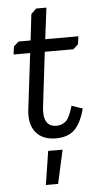

<svg xmlns="http://www.w3.org/2000/svg" viewBox="-56 -623 454 876"><g transform="rotate(-5 171.0 -185.0)"><path d="M28 -425 51 -445H106L120 -565L144 -588H191L173 -445H325L320 -409L297 -388H166L136 -137Q126 -47 191 -47Q213 -47 231.5 -61.5Q250 -76 266 -132L316 -115Q299 -50 268.5 -20Q238 10 183 10Q121 10 90.5 -28Q60 -66 68 -131L99 -388H23ZM208 64 174 218H118L142 64Z"/></g></svg>

Font: Zilla Slab Regular
Style: Italic
Weight: 400
Italic angle: -6°
Designer: Typotheque.com
Foundry: Typotheque type foundry
Version: Version 1.1; 2017; ttfautohint (v1.6)